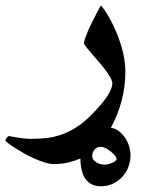

<svg xmlns="http://www.w3.org/2000/svg" viewBox="-90 -293 521 692"><path d="M380.4 265.6Q380.4 289.1 372.3 309.6Q364.3 330.1 349.6 345.5Q335 360.8 315.7 369.6Q296.4 378.4 273.9 378.4Q239.3 378.4 220 354.5Q200.7 330.6 199.7 278.3Q179.2 287.1 156 292.7Q132.8 298.3 105.5 298.3Q89.8 298.3 71 292.5Q52.2 286.6 33 278.1Q13.7 269.5 -5.1 258.8Q-23.9 248 -38.3 238.8Q-52.7 229.5 -61.5 222.4Q-70.3 215.3 -70.3 213.4Q-70.3 209.5 -65.4 203.4Q-60.5 197.3 -57.1 197.3Q-56.6 197.3 -48.8 199Q-41 200.7 -29.8 202.4Q-18.6 204.1 -5.1 205.8Q8.3 207.5 22 207.5Q52.2 207.5 80.3 204.1Q108.4 200.7 134.8 190.9Q161.1 181.2 186.5 164.8Q211.9 148.4 237.8 122.6Q278.8 81.5 296.9 53.2Q314.9 24.9 314.9 7.8Q314.9 -1 307.4 -14.4Q299.8 -27.8 288.6 -42.5Q277.3 -57.1 263.9 -72.5Q250.5 -87.9 239.3 -101.1Q228 -114.3 220.5 -123.8Q212.9 -133.3 212.9 -137.2Q212.9 -143.1 217 -155.3Q221.2 -167.5 227.5 -182.4Q233.9 -197.3 241.7 -212.6Q249.5 -228 256.3 -241.2Q263.2 -254.4 267.8 -263.2Q272.5 -272 273.9 -273.4Q289.6 -254.9 304.9 -227.3Q320.3 -199.7 333 -168Q345.7 -136.2 353.8 -101.6Q361.8 -66.9 361.8 -33.7Q361.8 18.1 348.4 69.6Q335 121.1 309.6 167.5Q325.2 169.4 338.1 179.4Q351.1 189.5 360.6 203.4Q370.1 217.3 375.2 233.6Q380.4 250 380.4 265.6ZM330.1 280.3Q330.1 274.9 324.2 267.6Q318.4 260.3 309.6 253.2Q300.8 246.1 291.3 241.2Q281.7 236.3 273.9 236.3Q257.8 236.3 250 247.1Q242.2 257.8 242.2 269.5Q242.2 281.7 255.4 291Q268.6 300.3 288.6 300.3Q294.4 300.3 301.5 298.3Q308.6 296.4 315.2 293.5Q321.8 290.5 325.9 287.1Q330.1 283.7 330.1 280.3Z"/></svg>

Font: Accordance
Style: Bold-Italic
Weight: 700
Italic angle: -11°
Version: Version 1.2 (build January 31, 2020) Miklal Software Solutio